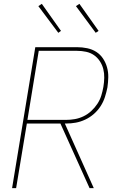

<svg xmlns="http://www.w3.org/2000/svg" viewBox="-20 -981 640 1001"><path d="M43 0 164 -735H382Q409 -735 435 -729.5Q461 -724 482 -710.5Q503 -697 517 -676Q531 -655 538 -630Q545 -605 544.5 -578.5Q544 -552 540 -525Q535 -500 527 -475Q519 -450 504.5 -427.5Q490 -405 469.5 -387Q449 -369 424.5 -357.5Q400 -346 375 -341.5Q350 -337 325 -337H318L469 0H447L295 -337H120L64 0ZM123 -356H325Q347 -356 370 -360Q393 -364 415 -374.5Q437 -385 455.5 -402Q474 -419 487.5 -439.5Q501 -460 508 -482.5Q515 -505 519 -528Q523 -552 523.5 -575.5Q524 -599 518.5 -621Q513 -643 500.5 -662Q488 -681 470 -693.5Q452 -706 429 -711Q406 -716 382 -716H182ZM479 -810 376 -949 394 -961 494 -820ZM284 -810 180 -949 198 -961 298 -820Z"/></svg>

Font: Iosevka Aile Thin Oblique
Style: Regular
Weight: 100
Italic angle: -9°
Designer: Belleve Invis
Foundry: Belleve Invis
Version: Version 31.1.0; ttfautohint (v1.8.4)